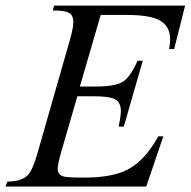

<svg xmlns="http://www.w3.org/2000/svg" viewBox="-44 -682 697 702"><path d="M632.8 -661.6 592.8 -502.9H574.2Q578.1 -522 578.1 -537.6Q578.1 -589.4 535.2 -609.9Q499 -627.4 417.5 -627.4H324.2L248 -365.7H306.6Q377.9 -365.7 405.3 -383.1Q432.6 -400.4 459 -460H478L408.7 -219.2H389.6Q397.9 -256.3 397.9 -276.4Q397.9 -309.1 375 -319.8Q354.5 -330.1 297.4 -330.1H238.8L179.7 -126Q167 -82 167 -64.9Q167 -42.5 189 -36.6Q204.1 -32.7 263.7 -32.7Q365.7 -32.7 421.9 -61.5Q485.8 -94.7 534.7 -183.6H553.2L490.7 0H-23.9L-17.1 -18.1Q37.6 -18.1 60.1 -44.4Q76.2 -62.5 94.2 -126L211.4 -535.6Q224.1 -579.6 224.1 -601.6Q224.1 -627.4 206.1 -636.2Q190.9 -643.6 148.9 -643.6L153.8 -661.6Z"/></svg>

Font: Dai Banna SIL Light
Style: Oblique
Weight: 400
Italic angle: -11°
Designer: Victor Gaultney
Foundry: SIL International
Version: Version 2.000